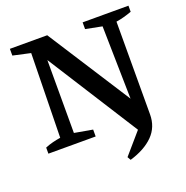

<svg xmlns="http://www.w3.org/2000/svg" viewBox="-148 -791 1092 1126"><g transform="rotate(-20 398.5 -228.0)"><path d="M488 -655H774V-617Q749 -608 725.5 -601.5Q702 -595 676 -591L675 -13Q675 66 623 118.5Q571 171 477 199L465 178L612 8L602 86L192 -559L218 -567V-63L331 -43V0H36V-38Q60 -48 84 -54Q108 -60 133 -64L143 -589L34 -613V-655H267L625 -98L600 -91L590 -593L488 -613Z"/></g></svg>

Font: Piazzolla 24pt SemiBold
Style: Regular
Weight: 600
Designer: Juan Pablo del Peral
Foundry: Huerta Tipografica
Version: Version 2.005